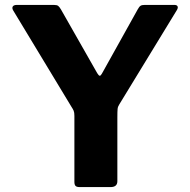

<svg xmlns="http://www.w3.org/2000/svg" viewBox="-20 -762 775 782"><path d="M690 -742Q700 -742 703 -736.5Q706 -731 701 -722L466 -337Q460 -328 459 -318.5Q458 -309 458 -284V-24Q458 0 430 0H305Q292 0 287.5 -5Q283 -10 283 -21V-290Q283 -304 280 -311Q277 -318 271 -327L34 -719Q28 -729 32 -735.5Q36 -742 49 -742H199Q212 -742 217 -738Q222 -734 228 -724L376 -464Q382 -454 386 -453.5Q390 -453 395 -462L541 -724Q547 -735 552.5 -738.5Q558 -742 570 -742H690Z"/></svg>

Font: Libre Franklin Thin
Style: Bold
Weight: 700
Version: Version 3.000